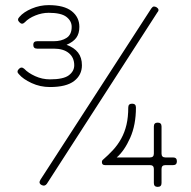

<svg xmlns="http://www.w3.org/2000/svg" viewBox="-20 -725 746 750"><path d="M656 -110Q671 -110 671 -95Q671 -80 656 -80H626Q611 -80 611 -65V-10Q611 5 596 5Q581 5 581 -10V-65Q581 -80 566 -80H391Q380 -80 378.5 -88Q377 -96 381 -100Q403 -119 421.5 -139Q440 -159 453.5 -183.5Q467 -208 474 -237.5Q481 -267 481 -305Q481 -320 496 -320Q511 -320 511 -305Q511 -237 488.5 -186.5Q466 -136 436 -110H566Q581 -110 581 -125V-231Q581 -246 596 -246Q611 -246 611 -231V-125Q611 -110 626 -110ZM170 -705Q230 -705 260 -681.5Q290 -658 290 -620Q290 -594 278 -577.5Q266 -561 240 -550Q270 -539 285 -519.5Q300 -500 300 -470Q300 -432 269.5 -408.5Q239 -385 175 -385Q137 -385 103.5 -400.5Q70 -416 54 -435Q43 -445 54 -456Q64 -466 75 -456Q90 -440 117.5 -427.5Q145 -415 175 -415Q228 -415 249 -431Q270 -447 270 -470Q270 -500 249 -517.5Q228 -535 190 -535H125Q110 -535 110 -550Q110 -564 125 -564H190Q220 -564 240 -577Q260 -590 260 -620Q260 -643 239.5 -659Q219 -675 170 -675Q144 -675 118 -664.5Q92 -654 77 -638Q66 -627 56 -638Q45 -648 56 -659Q72 -678 104 -691.5Q136 -705 170 -705ZM163 -7Q155 4 143 -2Q129 -9 138 -23L571 -692Q576 -699 580.5 -699.5Q585 -700 591 -697Q605 -688 595 -677Z"/></svg>

Font: Nixie One
Style: Regular
Weight: 400
Designer: Jovanny Lemonad
Foundry: Jovanny Lemonad
Version: Version 1.000 2011 initial release